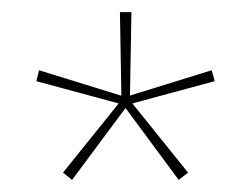

<svg xmlns="http://www.w3.org/2000/svg" viewBox="-20 -659 414 317"><path d="M99 -362 84 -374 179 -492 180.5 -487 40 -525 44.5 -543 183.5 -500 180.5 -496 178 -639H197L194.5 -496L190.5 -500L329.5 -543L334.5 -525L194 -487L195.5 -492L290.5 -374L275 -362L185.5 -483H189Z"/></svg>

Font: Anek Bangla Medium Thin
Style: Regular
Weight: 250
Version: Version 1.003